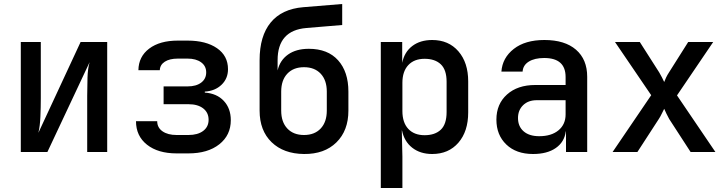

<svg xmlns="http://www.w3.org/2000/svg" viewBox="-20 -760 3640 960"><path d="M84 0V-550H184V-269Q184 -225 182 -177Q180 -129 172 -96L383 -550H516V0H416V-281Q416 -326 417.5 -372Q419 -418 428 -449L217 0Z M863 7Q770 7 715 -36.5Q660 -80 660 -154H766Q766 -122 792.5 -103.5Q819 -85 863 -85H922Q969 -85 996 -105.5Q1023 -126 1023 -161Q1023 -197 996 -218Q969 -239 922 -239H798V-328H918Q961 -328 986 -347Q1011 -366 1011 -398Q1011 -430 985.5 -448.5Q960 -467 918 -467H869Q828 -467 804 -451.5Q780 -436 779 -409H672Q673 -477 726 -517Q779 -557 869 -557H918Q1010 -557 1065 -519Q1120 -481 1120 -414Q1120 -367 1087.5 -336Q1055 -305 1004 -302V-297Q1064 -293 1099 -255.5Q1134 -218 1134 -159Q1134 -84 1076.5 -38.5Q1019 7 922 7Z M1500 10Q1398 9 1338 -49Q1278 -107 1278 -207V-459Q1278 -580 1333.5 -647.5Q1389 -715 1496 -724L1691 -740V-635L1512 -620Q1368 -608 1368 -459V-408Q1380 -459 1420.5 -487.5Q1461 -516 1524 -516Q1619 -516 1670.5 -458.5Q1722 -401 1722 -302V-207Q1722 -107 1662 -48Q1602 11 1500 10ZM1500 -85Q1553 -85 1583.5 -117.5Q1614 -150 1614 -207V-302Q1614 -359 1583.5 -391.5Q1553 -424 1500 -424Q1447 -424 1416.5 -391.5Q1386 -359 1386 -302V-207Q1386 -150 1416.5 -117.5Q1447 -85 1500 -85Z M1884 180V-550H1991V-446Q2002 -500 2041.5 -530Q2081 -560 2141 -560Q2223 -560 2272 -503.5Q2321 -447 2321 -353V-198Q2321 -103 2272 -46.5Q2223 10 2141 10Q2081 10 2041 -21.5Q2001 -53 1990 -108H1989L1992 23V180ZM2103 -84Q2155 -84 2184 -111.5Q2213 -139 2213 -200V-351Q2213 -411 2184 -438.5Q2155 -466 2103 -466Q2051 -466 2021.5 -434.5Q1992 -403 1992 -346V-205Q1992 -147 2021.5 -115.5Q2051 -84 2103 -84Z M2645 10Q2561 10 2511.5 -37.5Q2462 -85 2462 -162Q2462 -240 2515 -287.5Q2568 -335 2656 -335H2808V-375Q2808 -470 2701 -470Q2653 -470 2624 -452Q2595 -434 2593 -402H2487Q2492 -471 2549 -515.5Q2606 -560 2702 -560Q2804 -560 2860 -511.5Q2916 -463 2916 -376V0H2810V-103H2809Q2802 -50 2759 -20Q2716 10 2645 10ZM2676 -79Q2737 -79 2772.5 -108.5Q2808 -138 2808 -188V-259H2664Q2621 -259 2595.5 -234Q2570 -209 2570 -170Q2570 -128 2598 -103.5Q2626 -79 2676 -79Z M3043 0 3236 -284 3055 -550H3179L3276 -398Q3283 -386 3290 -372.5Q3297 -359 3301 -350Q3304 -359 3310.5 -372.5Q3317 -386 3325 -398L3421 -550H3546L3365 -283L3557 0H3433L3326 -165Q3319 -177 3312 -192Q3305 -207 3301 -216Q3296 -207 3289 -192Q3282 -177 3274 -165L3167 0Z"/></svg>

Font: JetBrains Mono NL SemiBold
Style: Regular
Weight: 600
Designer: Philipp Nurullin, Konstantin Bulenkov
Foundry: JetBrains
Version: Version 2.304; ttfautohint (v1.8.4.7-5d5b)